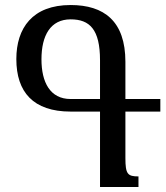

<svg xmlns="http://www.w3.org/2000/svg" viewBox="-20 -744 662 764"><path d="M378 0H531V-42C488 -42 479 -51 479 -115V-300H618V-350H479V-498C479 -660 394 -724 261 -724C109 -724 45 -632 45 -509C45 -378 112 -300 261 -300H378ZM261 -350C179 -350 145 -417 145 -508C145 -603 181 -667 261 -667C337 -667 378 -627 378 -504V-350Z"/></svg>

Font: Noto Serif Armenian ExtraCondensed SemiBold
Style: Regular
Weight: 600
Width: 2
Designer: Monotype Design Team
Foundry: Monotype Imaging Inc.
Version: Version 2.008